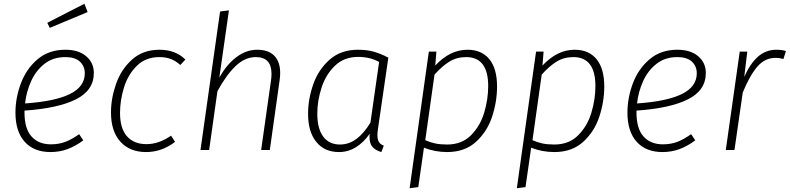

<svg xmlns="http://www.w3.org/2000/svg" viewBox="-20 -796 4191 1019"><path d="M110 -209V-199Q110 -113 147.5 -71.5Q185 -30 250 -30Q292 -30 326.5 -43Q361 -56 400 -84L422 -51Q380 -20 338 -4.5Q296 11 248 11Q160 11 111 -43.5Q62 -98 62 -198Q62 -277 91 -354Q120 -431 179.5 -481.5Q239 -532 327 -532Q397 -532 437.5 -497.5Q478 -463 478 -409Q478 -316 382.5 -268.5Q287 -221 110 -209ZM113 -247Q272 -258 351 -297Q430 -336 430 -407Q430 -445 404 -469Q378 -493 327 -493Q262 -493 216.5 -457.5Q171 -422 145.5 -366Q120 -310 113 -247ZM428 -776 445 -732 244 -648 231 -675Z M964 -480 937 -451Q914 -472 887.5 -482.5Q861 -493 826 -493Q753 -493 706 -446.5Q659 -400 638 -331.5Q617 -263 617 -197Q617 -114 654 -72.5Q691 -31 757 -31Q823 -31 888 -76L909 -43Q839 11 755 11Q669 11 619 -44Q569 -99 569 -199Q569 -274 596 -351Q623 -428 681 -480Q739 -532 827 -532Q911 -532 964 -480Z M1467 -408Q1467 -391 1464 -370L1412 0H1366L1418 -367Q1421 -387 1421 -404Q1421 -493 1338 -493Q1280 -493 1230 -445Q1180 -397 1134 -312L1090 0H1044L1148 -735L1195 -741L1144 -384Q1183 -454 1235 -493Q1287 -532 1345 -532Q1405 -532 1436 -500Q1467 -468 1467 -408Z M2041 -490 1986 -112Q1983 -93 1983 -78Q1983 -57 1990.5 -43.5Q1998 -30 2017 -23L2004 11Q1973 2 1957 -16Q1941 -34 1941 -71L1942 -86Q1911 -41 1869.5 -15Q1828 11 1779 11Q1702 11 1658.5 -43Q1615 -97 1615 -192Q1615 -270 1642.5 -348.5Q1670 -427 1729.5 -479.5Q1789 -532 1880 -532Q1928 -532 1964.5 -521.5Q2001 -511 2041 -490ZM1664 -193Q1664 -113 1695.5 -71Q1727 -29 1784 -29Q1832 -29 1871.5 -58.5Q1911 -88 1946 -145L1992 -467Q1944 -494 1881 -494Q1806 -494 1757.5 -447Q1709 -400 1686.5 -330.5Q1664 -261 1664 -193Z M2256 -522H2296L2290 -448Q2368 -532 2461 -532Q2536 -532 2577 -482Q2618 -432 2618 -337Q2618 -257 2592 -177.5Q2566 -98 2506.5 -43.5Q2447 11 2353 11Q2289 11 2230 -12L2200 197L2154 203ZM2571 -339Q2571 -493 2454 -493Q2404 -493 2365 -469Q2326 -445 2286 -400L2237 -52Q2264 -40 2290.5 -34.5Q2317 -29 2353 -29Q2431 -29 2480 -78.5Q2529 -128 2550 -199Q2571 -270 2571 -339Z M2825 -522H2865L2859 -448Q2937 -532 3030 -532Q3105 -532 3146 -482Q3187 -432 3187 -337Q3187 -257 3161 -177.5Q3135 -98 3075.5 -43.5Q3016 11 2922 11Q2858 11 2799 -12L2769 197L2723 203ZM3140 -339Q3140 -493 3023 -493Q2973 -493 2934 -469Q2895 -445 2855 -400L2806 -52Q2833 -40 2859.5 -34.5Q2886 -29 2922 -29Q3000 -29 3049 -78.5Q3098 -128 3119 -199Q3140 -270 3140 -339Z M3358 -209V-199Q3358 -113 3395.5 -71.5Q3433 -30 3498 -30Q3540 -30 3574.5 -43Q3609 -56 3648 -84L3670 -51Q3628 -20 3586 -4.5Q3544 11 3496 11Q3408 11 3359 -43.5Q3310 -98 3310 -198Q3310 -277 3339 -354Q3368 -431 3427.5 -481.5Q3487 -532 3575 -532Q3645 -532 3685.5 -497.5Q3726 -463 3726 -409Q3726 -316 3630.5 -268.5Q3535 -221 3358 -209ZM3361 -247Q3520 -258 3599 -297Q3678 -336 3678 -407Q3678 -445 3652 -469Q3626 -493 3575 -493Q3510 -493 3464.5 -457.5Q3419 -422 3393.5 -366Q3368 -310 3361 -247Z M4151 -525 4138 -483Q4116 -489 4097 -489Q4040 -489 4000 -443Q3960 -397 3922 -305L3878 0H3832L3906 -522H3946L3930 -388Q3961 -458 4002.5 -495Q4044 -532 4101 -532Q4130 -532 4151 -525Z"/></svg>

Font: Fira Sans ExtraLight
Style: Italic
Weight: 275
Italic angle: -8°
Designer: Carrois Corporate & Edenspiekermann AG
Foundry: Carrois Corporate GbR & Edenspiekermann AG
Version: Version 4.203